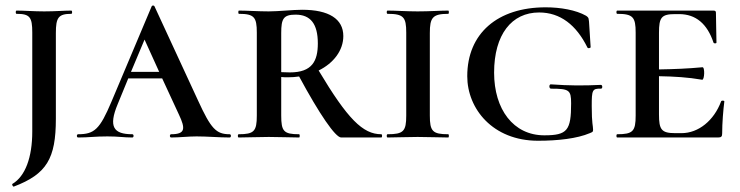

<svg xmlns="http://www.w3.org/2000/svg" viewBox="-20 -507 2728 708"><path d="M99 -22C99 74 73 143 26 171C23 172 27 182 31 181C152 135 186 78 186 -69V-385C186 -442 195 -456 243 -456C247 -456 247 -468 243 -468C216 -468 184 -465 143 -465C106 -465 69 -468 41 -468C37 -468 37 -456 41 -456C90 -456 99 -444 99 -387Z M827 -12C777 -12 758 -32 710 -137L550 -483C548 -488 541 -488 539 -483L391 -132C348 -30 328 -12 268 -12C262 -12 262 0 268 0C308 0 329 -4 376 -4C418 -4 435 0 468 0C474 0 474 -12 468 -12C399 -12 379 -39 414 -123L453 -218H578L640 -84C664 -33 664 -12 611 -12C605 -12 605 0 611 0C641 0 674 -4 705 -4C744 -4 789 0 827 0C833 0 833 -12 827 -12ZM463 -242 513 -361 567 -242Z M1386 -12C1318 -12 1262 -68 1155 -247C1210 -274 1246 -321 1246 -374C1246 -437 1193 -471 1094 -471C1059 -471 1008 -465 971 -465C932 -465 892 -468 861 -468C858 -468 858 -456 861 -456C917 -456 927 -444 927 -387V-81C927 -23 917 -12 860 -12C856 -12 856 0 860 0C891 0 932 -2 971 -2C1016 -2 1052 0 1083 0C1086 0 1086 -12 1083 -12C1026 -12 1017 -23 1017 -81V-223C1025 -222 1034 -222 1042 -222C1056 -222 1070 -223 1083 -225C1158 -86 1217 0 1238 0H1386C1390 0 1390 -12 1386 -12ZM1017 -241V-385C1017 -438 1025 -453 1070 -453C1125 -453 1152 -419 1152 -347C1152 -282 1131 -240 1049 -240C1036 -240 1026 -241 1017 -241Z M1565 -81V-385C1565 -442 1575 -456 1633 -456C1636 -456 1636 -468 1633 -468C1604 -468 1565 -465 1520 -465C1479 -465 1439 -468 1409 -468C1405 -468 1405 -456 1409 -456C1468 -456 1478 -444 1478 -387V-81C1478 -23 1468 -12 1409 -12C1405 -12 1405 0 1409 0C1439 0 1479 -2 1520 -2C1565 -2 1602 0 1633 0C1636 0 1636 -12 1633 -12C1575 -12 1565 -23 1565 -81Z M1703 -226C1703 -384 1815 -480 1992 -480C2047 -480 2104 -470 2141 -449C2153 -441 2150 -437 2152 -427L2158 -333C2158 -330 2148 -327 2146 -332C2105 -415 2046 -461 1968 -461C1867 -461 1802 -380 1802 -239C1802 -104 1873 -8 1987 -8C2072 -8 2086 -26 2086 -126C2086 -175 2079 -180 2012 -180C2004 -180 2004 -196 2011 -196C2080 -191 2131 -191 2196 -194C2202 -194 2203 -180 2196 -180C2164 -181 2162 -175 2162 -116C2162 -49 2167 -44 2167 -28C2167 -20 2164 -20 2155 -16C2108 4 2037 12 1964 12C1797 12 1703 -106 1703 -226Z M2639 -133C2613 -63 2556 -16 2493 -16H2470C2419 -16 2410 -29 2410 -85V-226C2467 -225 2517 -222 2569 -213C2578 -211 2580 -261 2570 -259C2517 -254 2467 -252 2410 -251V-386C2410 -443 2419 -455 2470 -455H2484C2546 -455 2588 -419 2611 -350C2612 -346 2622 -346 2622 -350C2622 -375 2620 -427 2620 -460C2620 -465 2618 -468 2611 -468H2256C2252 -468 2252 -456 2256 -456C2314 -456 2324 -444 2324 -387V-81C2324 -23 2314 -12 2256 -12C2252 -12 2252 0 2256 0H2628C2640 0 2643 -4 2643 -15C2643 -53 2647 -102 2651 -133C2651 -137 2640 -137 2639 -133Z"/></svg>

Font: Cormorant SC Semi
Style: Regular
Weight: 600
Designer: Christian Thalmann (Catharsis Fonts)
Version: Version 1.000;PS 001.000;hotconv 1.0.70;makeotf.lib2.5.58329